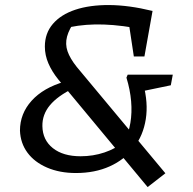

<svg xmlns="http://www.w3.org/2000/svg" viewBox="-20 -691 783 779"><path d="M579 68 217 -368Q191 -400 176.5 -433.5Q162 -467 162 -502Q162 -556 194.5 -594Q227 -632 285.5 -651.5Q344 -671 423.5 -670.5Q503 -670 597 -647L570 -570Q475 -589 401.5 -591.5Q328 -594 264 -581L287 -610Q260 -573 252 -542.5Q244 -512 254 -483Q264 -454 291 -420L651 12ZM288 11Q222 11 171 -11Q120 -33 91.5 -71.5Q63 -110 61 -161Q61 -230 108.5 -282.5Q156 -335 243 -360L280 -334Q214 -302 182.5 -264Q151 -226 152 -179Q153 -123 194.5 -90Q236 -57 307 -57Q358 -57 404 -72.5Q450 -88 485 -117Q502 -151 509 -192.5Q516 -234 512 -280.5Q508 -327 493 -376L561 -351Q582 -274 571.5 -207.5Q561 -141 523 -92Q485 -43 425 -16Q365 11 288 11ZM543 -318 493 -376 498 -388H681L673 -345ZM523 -462 495 -647H599L566 -462Z"/></svg>

Font: Piazzolla Thin SemiBold
Style: Italic
Weight: 600
Italic angle: -11.3°
Version: Version 2.005